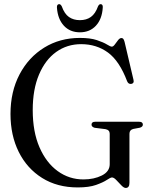

<svg xmlns="http://www.w3.org/2000/svg" viewBox="-20 -892 720 924"><path d="M603 -12.5Q603 12.5 585 12.5Q576 12.5 564 0Q552 -12.5 540 -25.2Q528 -38 519 -38Q512 -38 494 -26Q476 -14 442.2 -2Q408.5 10 354 10Q255.5 10 182.8 -35.5Q110 -81 70.2 -160.8Q30.5 -240.5 30.5 -343.5Q30.5 -451 74 -533.8Q117.5 -616.5 193 -663Q268.5 -709.5 364.5 -709.5Q414.5 -709.5 446 -699Q477.5 -688.5 494.5 -678Q511.5 -667.5 518 -667.5Q525 -667.5 532.5 -677.8Q540 -688 548 -698.5Q556 -709 564.5 -709Q569.5 -709 573 -705.2Q576.5 -701.5 579.5 -690.5L622.5 -507.5Q626.5 -491.5 613 -488.5Q598.5 -485.5 592 -500.5Q555 -598.5 499.8 -639Q444.5 -679.5 370.5 -679.5Q303 -679.5 250.5 -642Q198 -604.5 167.8 -533.2Q137.5 -462 137.5 -362Q137.5 -258 170 -183.2Q202.5 -108.5 257.8 -68.5Q313 -28.5 381.5 -28.5Q432.5 -28.5 470.2 -47.5Q508 -66.5 508 -102V-248.5Q508 -266.5 487.5 -270.5L435.5 -277Q420.5 -281.5 420.5 -292Q420.5 -306 437.5 -306H650Q667.5 -306 667.5 -292Q667.5 -282 653.5 -277.5L621.5 -271.5Q603 -267 603 -248.5ZM364.5 -795Q396 -795 417.5 -810.5Q439 -826 451.5 -861Q456.5 -872 464 -872Q476 -872 474.5 -855Q471 -800 441.5 -768.2Q412 -736.5 364.5 -736.5Q317 -736.5 287.5 -768.2Q258 -800 254 -855Q253 -872 265 -872Q272 -872 277.5 -861Q290 -825.5 311.8 -810.2Q333.5 -795 364.5 -795Z"/></svg>

Font: Fraunces 144pt S050
Style: Regular
Weight: 400
Version: Version 1.000; ttfautohint (v1.8.3)